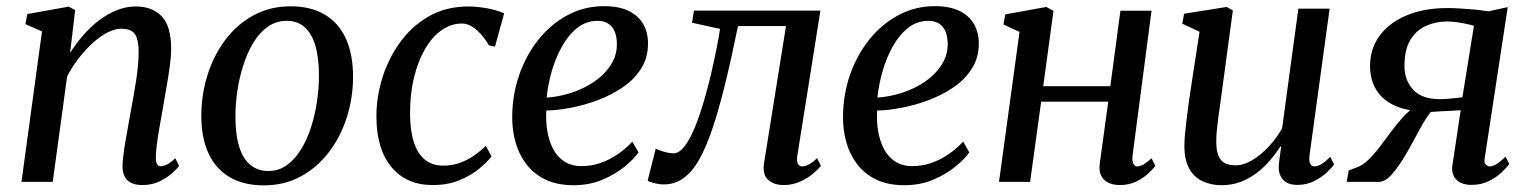

<svg xmlns="http://www.w3.org/2000/svg" viewBox="-20 -576 4842 608"><path d="M202 -408.5Q221 -438.5 244.2 -465.2Q267.5 -492 294.5 -512.2Q321.5 -532.5 350.5 -544Q379.5 -555.5 410.5 -555.5Q462 -555.5 492 -524.5Q522 -493.5 522 -420.5Q522 -399.5 518 -369Q514 -338.5 508.2 -305.5Q502.5 -272.5 497.5 -243.5Q493 -216.5 487.5 -186.8Q482 -157 478 -129.2Q474 -101.5 473.5 -81Q473 -64 477 -56.8Q481 -49.5 488 -49.5Q497.5 -49.5 509 -55.2Q520.5 -61 535 -75L547 -51Q541.5 -42.5 525.5 -28Q509.5 -13.5 485.5 -1.8Q461.5 10 430.5 10Q409 10 394.8 2.8Q380.5 -4.5 374 -18.5Q367.5 -32.5 368 -53Q368.5 -67 371 -86.8Q373.5 -106.5 377.5 -129.8Q381.5 -153 385.8 -177Q390 -201 394 -223Q398 -245 402.5 -269.5Q407 -294 410.8 -319Q414.5 -344 416.8 -367.2Q419 -390.5 419 -410Q419 -439 413.5 -455.2Q408 -471.5 396 -478.2Q384 -485 363.5 -485Q343.5 -485 320.2 -473Q297 -461 273.5 -439.8Q250 -418.5 229 -391.2Q208 -364 192.5 -334L147 0H48L113 -476.5L60.5 -499.5L66.5 -531.5L197.5 -555L218 -544Z M900 -556Q964.5 -556 1008.5 -529.8Q1052.5 -503.5 1075.2 -453.8Q1098 -404 1098 -333Q1098 -267 1078.5 -205.2Q1059 -143.5 1022 -94.8Q985 -46 932.8 -17.5Q880.5 11 815.5 11Q752 11 707.8 -14.8Q663.5 -40.5 640.5 -89.8Q617.5 -139 617.5 -208.5Q617.5 -276 637 -338.2Q656.5 -400.5 693.5 -449.8Q730.5 -499 782.8 -527.5Q835 -556 900 -556ZM887.5 -510Q854.5 -510 828.2 -491.5Q802 -473 782.8 -441.5Q763.5 -410 750.8 -370.5Q738 -331 731.8 -289Q725.5 -247 725.5 -207Q725.5 -149 737.8 -110.5Q750 -72 773.5 -53.2Q797 -34.5 829.5 -34.5Q862.5 -34.5 888.2 -53Q914 -71.5 933.2 -102.8Q952.5 -134 965 -173.2Q977.5 -212.5 983.8 -254.5Q990 -296.5 990 -336Q990 -392.5 978.8 -431Q967.5 -469.5 945 -489.8Q922.5 -510 887.5 -510Z M1350 10Q1266.5 10 1219.2 -47.5Q1172 -105 1172 -206Q1171.5 -266 1190.2 -327.5Q1209 -389 1246 -440.8Q1283 -492.5 1337.5 -524Q1392 -555.5 1463.5 -555.5Q1490.5 -555.5 1522.2 -549.8Q1554 -544 1576.5 -533.5L1547.5 -428.5L1528.5 -432.5Q1516 -453 1502 -468.5Q1488 -484 1473.2 -492.8Q1458.5 -501.5 1443 -501.5Q1408.5 -501.5 1378.5 -480.5Q1348.5 -459.5 1326 -420.8Q1303.5 -382 1290.8 -329.5Q1278 -277 1278.5 -213.5Q1279 -160.5 1291 -124.5Q1303 -88.5 1326 -70Q1349 -51.5 1382.5 -51.5Q1411.5 -51.5 1435 -59.8Q1458.5 -68 1479 -82Q1499.5 -96 1518.5 -114L1536.5 -80.5Q1522.5 -62.5 1496.8 -41.2Q1471 -20 1434.2 -5Q1397.5 10 1350 10Z M2002 -93.5Q1988 -73 1958.5 -48.8Q1929 -24.5 1887.8 -7Q1846.5 10.5 1796.5 10.5Q1744 10.5 1707 -7.5Q1670 -25.5 1646.5 -56.5Q1623 -87.5 1612.2 -126.5Q1601.5 -165.5 1602 -207Q1602.5 -277.5 1624.8 -340.5Q1647 -403.5 1686.2 -452Q1725.5 -500.5 1778.2 -528.5Q1831 -556.5 1893 -556.5Q1940.5 -556.5 1971.2 -541.2Q2002 -526 2017 -499.5Q2032 -473 2032 -439.5Q2032.5 -394.5 2010.8 -359.8Q1989 -325 1953 -300.2Q1917 -275.5 1874 -259.2Q1831 -243 1787.8 -234.8Q1744.5 -226.5 1710 -226Q1708 -193.5 1713 -162.2Q1718 -131 1731 -105.5Q1744 -80 1766.5 -65Q1789 -50 1822 -50Q1852 -50 1880.2 -59.5Q1908.5 -69 1934.5 -86.5Q1960.5 -104 1982.5 -127.5ZM1872 -510Q1836.5 -510 1808.2 -487.8Q1780 -465.5 1759.8 -429.2Q1739.5 -393 1727.2 -350.5Q1715 -308 1711 -267Q1741.5 -269 1773.2 -277.5Q1805 -286 1833.8 -300.8Q1862.5 -315.5 1885 -336Q1907.5 -356.5 1920.8 -382Q1934 -407.5 1933.5 -437Q1933 -473.5 1917 -491.8Q1901 -510 1872 -510Z M2505 -84Q2502 -64 2507.2 -56.5Q2512.5 -49 2519.5 -49Q2529 -49 2540.5 -54.8Q2552 -60.5 2567.5 -75L2579.5 -51Q2572.5 -41 2555.2 -26.5Q2538 -12 2513.8 -1Q2489.5 10 2462 10Q2430.5 10 2412.2 -6.8Q2394 -23.5 2399.5 -59.5L2469 -493.5H2317Q2295.5 -388 2275.5 -307Q2255.5 -226 2235.5 -167.2Q2215.5 -108.5 2194 -70.5Q2173 -33 2145.2 -12.5Q2117.5 8 2081.5 8Q2068 8 2051.2 3.8Q2034.5 -0.5 2031 -4L2056.5 -105.5Q2059.5 -103.5 2069 -100Q2078.5 -96.5 2090.2 -93.5Q2102 -90.5 2113 -90.5Q2128.5 -90.5 2142.8 -106.8Q2157 -123 2170 -149.8Q2183 -176.5 2194 -208.8Q2205 -241 2214 -273Q2226 -315.5 2235.2 -357Q2244.5 -398.5 2251 -432.2Q2257.5 -466 2260 -484.5L2171.5 -504L2177.5 -542.5H2578Z M3049.5 -93.5Q3035.5 -73 3006 -48.8Q2976.5 -24.5 2935.2 -7Q2894 10.5 2844 10.5Q2791.5 10.5 2754.5 -7.5Q2717.5 -25.5 2694 -56.5Q2670.5 -87.5 2659.8 -126.5Q2649 -165.5 2649.5 -207Q2650 -277.5 2672.2 -340.5Q2694.5 -403.5 2733.8 -452Q2773 -500.5 2825.8 -528.5Q2878.5 -556.5 2940.5 -556.5Q2988 -556.5 3018.8 -541.2Q3049.5 -526 3064.5 -499.5Q3079.5 -473 3079.5 -439.5Q3080 -394.5 3058.2 -359.8Q3036.5 -325 3000.5 -300.2Q2964.5 -275.5 2921.5 -259.2Q2878.5 -243 2835.2 -234.8Q2792 -226.5 2757.5 -226Q2755.5 -193.5 2760.5 -162.2Q2765.5 -131 2778.5 -105.5Q2791.5 -80 2814 -65Q2836.5 -50 2869.5 -50Q2899.5 -50 2927.8 -59.5Q2956 -69 2982 -86.5Q3008 -104 3030 -127.5ZM2919.5 -510Q2884 -510 2855.8 -487.8Q2827.5 -465.5 2807.2 -429.2Q2787 -393 2774.8 -350.5Q2762.5 -308 2758.5 -267Q2789 -269 2820.8 -277.5Q2852.5 -286 2881.2 -300.8Q2910 -315.5 2932.5 -336Q2955 -356.5 2968.2 -382Q2981.5 -407.5 2981 -437Q2980.5 -473.5 2964.5 -491.8Q2948.5 -510 2919.5 -510Z M3566.5 -84Q3564.5 -65.5 3569 -57.2Q3573.5 -49 3580.5 -49Q3589.5 -49 3600.2 -54.8Q3611 -60.5 3626.5 -75L3638.5 -51Q3633 -42.5 3617.5 -27.8Q3602 -13 3578.8 -1.5Q3555.5 10 3526.5 10Q3506 10 3490.5 3Q3475 -4 3467.2 -19.2Q3459.5 -34.5 3462.5 -57.5L3489.5 -254H3277L3242 0H3143.5L3208.5 -475L3157.5 -498.5L3163.5 -530.5L3293.5 -554L3316 -541.5L3283.5 -303H3496L3528 -542H3626.5Z M3848.5 10.5Q3815.5 10.5 3788.8 -1.8Q3762 -14 3746.5 -41Q3731 -68 3730.5 -113Q3730.5 -129 3732.5 -151Q3734.5 -173 3737.5 -197.8Q3740.5 -222.5 3743.8 -246.5Q3747 -270.5 3750 -289.5L3778.5 -475.5L3724 -501L3729.5 -532.5L3864.5 -554L3884 -543L3849.5 -287Q3847 -267 3843.8 -245.2Q3840.5 -223.5 3837.8 -202.5Q3835 -181.5 3833.2 -162.8Q3831.5 -144 3831.5 -129Q3831.5 -99.5 3838.5 -82.8Q3845.5 -66 3859 -59.2Q3872.5 -52.5 3892 -52.5Q3918.5 -52.5 3945.8 -69Q3973 -85.5 3997.8 -112Q4022.5 -138.5 4040 -169.5L4091.5 -548.5H4190.5L4127 -85.5Q4124.5 -67.5 4128.8 -58.2Q4133 -49 4142 -49Q4152 -49 4164 -56Q4176 -63 4192.5 -79.5L4204.5 -55.5Q4198.5 -46 4182.2 -30.5Q4166 -15 4142 -2.8Q4118 9.5 4089 9.5Q4057 9.5 4042.5 -7.5Q4028 -24.5 4029.5 -51Q4029.5 -54 4030.2 -60.8Q4031 -67.5 4032.2 -76.8Q4033.5 -86 4034.8 -95.5Q4036 -105 4037 -112L4035.5 -113Q4020 -89.5 4001 -67.2Q3982 -45 3958.5 -27.5Q3935 -10 3907.8 0.2Q3880.5 10.5 3848.5 10.5Z M4747.5 -80 4759.5 -56.5Q4753.5 -48 4737.2 -32Q4721 -16 4696 -3.2Q4671 9.5 4639.5 9.5Q4609.5 9.5 4593.2 -5.8Q4577 -21 4578.5 -47L4605.5 -227Q4593.5 -226 4576 -225.2Q4558.5 -224.5 4541 -223.5Q4523.5 -222.5 4511 -221.5Q4498.5 -206.5 4486 -184.8Q4473.5 -163 4460 -137.5Q4446.5 -112 4431 -85.5Q4409.5 -49 4388.2 -24.5Q4367 0 4344.5 0H4244.5L4251 -36.5L4274 -45Q4293.5 -51 4312.2 -69Q4331 -87 4349.2 -111Q4367.5 -135 4385.8 -159.8Q4404 -184.5 4422.8 -205.2Q4441.5 -226 4461 -237L4481 -223.5Q4438.5 -225.5 4407.8 -237Q4377 -248.5 4357.2 -267.8Q4337.5 -287 4328 -312Q4318.5 -337 4318.5 -366Q4318.5 -422 4349 -463.2Q4379.5 -504.5 4434.8 -527.5Q4490 -550.5 4563.5 -550.5Q4580 -550.5 4602.5 -549.2Q4625 -548 4649 -545.8Q4673 -543.5 4693 -540L4754.5 -553.5L4681.5 -74.5Q4679 -60.5 4685.2 -54.8Q4691.5 -49 4697.5 -49Q4707.5 -49 4719.8 -56.8Q4732 -64.5 4747.5 -80ZM4611 -268 4647.5 -494.5Q4640.5 -496.5 4626.2 -499.8Q4612 -503 4594.8 -505.5Q4577.5 -508 4562.5 -508Q4527.5 -508 4496.5 -494.5Q4465.5 -481 4446.5 -450.2Q4427.5 -419.5 4427.5 -367Q4427.5 -321.5 4455.2 -291.8Q4483 -262 4539 -262Q4551.5 -262 4566 -263.2Q4580.5 -264.5 4592.8 -265.8Q4605 -267 4611 -268Z"/></svg>

Font: Merriweather 48pt
Style: Italic
Weight: 400
Italic angle: -7.8°
Version: Version 2.101